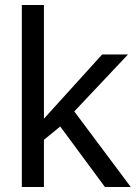

<svg xmlns="http://www.w3.org/2000/svg" viewBox="-20 -745 541 765"><path d="M501 0H398L220 -241L155 -188V0H67V-725H155V-272L387 -528H490L276 -301Z"/></svg>

Font: Libra Sans
Style: Regular
Weight: 400
Foundry: Context Ltd
Version: Version 1.002